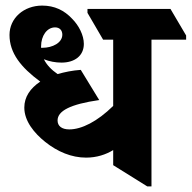

<svg xmlns="http://www.w3.org/2000/svg" viewBox="-20 -658 686 687"><path d="M288 -94C326 -94 359 -105 385 -121V-67L507 9H522V-516H646V-531L590 -626H293V-612L349 -516H385V-279C328 -223 272 -195 228 -195C201 -195 186 -207 186 -227C186 -261 231 -285 335 -300L269 -408C239 -406 211 -400 186 -393C163 -409 147 -426 137 -446C157 -438 179 -434 200 -434C248 -434 280 -459 280 -501C280 -532 262 -567 238 -591C210 -621 175 -638 131 -638C65 -638 14 -593 14 -533C14 -468 55 -417 124 -366C88 -342 67 -311 67 -273C67 -225 102 -182 142 -150C186 -115 236 -94 288 -94ZM127 -492C127 -530 148 -560 177 -560C194 -560 203 -549 203 -534C203 -505 168 -487 132 -487C131 -487 129 -487 127 -487C127 -489 127 -491 127 -492Z"/></svg>

Font: Noto Serif Devanagari SemiCondensed ExtraBold
Style: Regular
Weight: 800
Width: 4
Designer: Universal Thirst, Indian Type Foundry and the Monotype Design Team
Foundry: Monotype Imaging Inc.
Version: Version 2.004